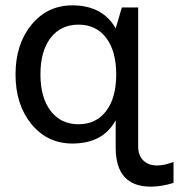

<svg xmlns="http://www.w3.org/2000/svg" viewBox="-20 -524 668 717"><path d="M628 159Q583 173 543 173Q412 173 412 27V-75Q365 12 250 12Q157 12 97.5 -60.5Q38 -133 38 -246Q38 -359 97.5 -431.5Q157 -504 250 -504Q363 -504 412 -418L435 -496H496V24Q496 56 515 75Q534 94 567 94Q592 94 628 81ZM273 -432Q207 -432 169 -382.5Q131 -333 131 -246Q131 -160 169 -110Q207 -60 273 -60Q339 -60 376.5 -109.5Q414 -159 414 -246Q414 -333 376.5 -382.5Q339 -432 273 -432Z"/></svg>

Font: Atkinson Hyperlegible Pro
Style: Regular
Weight: 400
Designer: Elliott Scott, Megan Eiswerth, Linus Boman, Theodore Petrosky, Jacob Perez
Foundry: Braille Institute
Version: Version 1.5.1